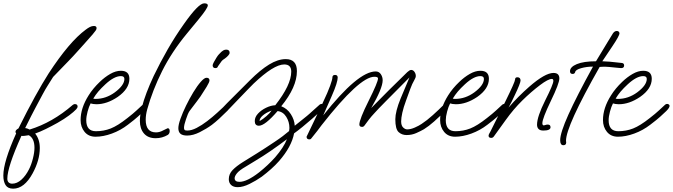

<svg xmlns="http://www.w3.org/2000/svg" viewBox="-82 -803 4041 1153"><path d="M-3 330Q-35 330 -48.5 308.5Q-62 287 -62 251Q-62 169 15 -2Q11 -6 11 -12Q11 -22 29 -32Q82 -139 127.5 -221.5Q173 -304 210 -362Q334 -552 433 -625Q446 -635 458 -641Q470 -647 482 -647Q498 -647 498 -634Q498 -627 492.5 -619.5Q487 -612 474 -596Q459 -579 439 -556.5Q419 -534 397.5 -510Q376 -486 358 -466.5Q340 -447 329 -436L237 -341L205 -290Q192 -270 173.5 -235.5Q155 -201 130 -154Q120 -135 104.5 -105Q89 -75 69 -34Q77 -33 83.5 -30.5Q90 -28 96 -25Q233 -67 355 -173Q362 -178 367 -178Q384 -178 384 -163Q384 -159 381.5 -155Q379 -151 376 -147Q361 -131 333 -110Q305 -89 263 -65Q227 -45 193.5 -28.5Q160 -12 129 -1Q157 33 157 86Q157 159 114 238Q64 330 -3 330ZM-9 300Q20 300 46.5 276Q73 252 92 214Q106 187 115.5 149.5Q125 112 125 84Q125 28 91 9Q78 11 67 12.5Q56 14 46 13V14Q-38 201 -38 270Q-38 285 -30 292.5Q-22 300 -9 300Z M492 18Q450 18 426 -11Q402 -40 402 -82Q402 -154 450 -230Q463 -251 480 -271.5Q497 -292 517 -311Q547 -340 580 -359Q613 -378 644 -378Q695 -378 695 -330Q695 -270 625 -221Q560 -177 497 -177Q486 -177 477.5 -178.5Q469 -180 462 -182Q452 -163 444 -133Q436 -103 436 -81Q436 -15 494 -15Q541 -15 583 -31.5Q625 -48 683 -94Q719 -122 737 -139Q755 -156 776 -175Q782 -179 787 -179Q792 -179 797 -176Q802 -173 802 -167Q802 -156 782 -136Q765 -120 746 -102.5Q727 -85 686 -54Q642 -20 590 -1Q538 18 492 18ZM491 -209Q523 -209 552 -219Q581 -229 607 -248Q665 -291 665 -329Q665 -346 644 -346Q604 -346 551 -297Q525 -273 508.5 -253.5Q492 -234 478 -211Q484 -209 491 -209Z M853 27Q807 27 782.5 -1.5Q758 -30 758 -77Q758 -111 770 -159Q791 -240 841 -347Q880 -428 925 -506.5Q970 -585 1024 -661Q1110 -783 1144 -783Q1166 -783 1166 -771Q1166 -754 1110 -686L1040 -601Q949 -491 891.5 -376Q834 -261 802 -146Q793 -113 793 -84Q793 -8 855 -8Q877 -8 900 -21Q923 -33 925 -33Q937 -33 937 -16Q937 -1 926 7Q892 27 853 27Z M1212 -394Q1195 -394 1195 -411Q1195 -416 1202 -429.5Q1209 -443 1218 -457Q1227 -471 1232 -476Q1249 -495 1258.5 -500Q1268 -505 1276 -505Q1297 -505 1297 -486Q1297 -479 1288.5 -469.5Q1280 -460 1269 -452Q1253 -442 1249 -436L1227 -405Q1226 -401 1222.5 -397.5Q1219 -394 1212 -394ZM1042 11Q1014 11 1001.5 0Q989 -11 989 -33Q989 -54 1002 -90.5Q1015 -127 1035.5 -169Q1056 -211 1079 -249Q1102 -287 1123.5 -311.5Q1145 -336 1158 -336Q1176 -336 1176 -320Q1176 -310 1159 -282Q1142 -254 1122 -224Q1114 -213 1100 -194Q1086 -175 1073 -158.5Q1060 -142 1056 -136Q1046 -121 1035 -87Q1023 -53 1023 -35Q1023 -27 1026.5 -23Q1030 -19 1043 -19Q1068 -19 1099 -35Q1130 -51 1162 -75.5Q1194 -100 1222.5 -126Q1251 -152 1271 -171Q1275 -175 1283 -175Q1298 -175 1298 -163Q1298 -152 1284 -138Q1257 -111 1234 -90Q1211 -69 1190 -53Q1157 -29 1117 -9Q1077 11 1042 11Z M1345 321Q1320 321 1306 308Q1292 295 1292 273Q1292 242 1314.5 218.5Q1337 195 1377 170Q1408 151 1460 118.5Q1512 86 1567 49Q1597 29 1616 14.5Q1635 0 1654 -16Q1655 -23 1655.5 -28Q1656 -33 1656 -35Q1656 -71 1637 -101.5Q1618 -132 1585 -136Q1509 -48 1473 -48Q1448 -48 1448 -76Q1448 -100 1467.5 -121Q1487 -142 1516 -156Q1545 -170 1571 -171Q1667 -293 1667 -373Q1667 -416 1625 -416Q1562 -416 1441 -301Q1432 -292 1407.5 -267Q1383 -242 1353 -210.5Q1323 -179 1295 -150Q1288 -143 1280.5 -136Q1273 -129 1265 -129Q1252 -129 1252 -143Q1252 -152 1259 -160Q1262 -164 1281.5 -183.5Q1301 -203 1327 -229Q1353 -255 1378 -280Q1403 -305 1419 -321Q1481 -383 1534 -415.5Q1587 -448 1634 -448Q1701 -448 1701 -376Q1701 -280 1607 -165Q1643 -151 1664.5 -117.5Q1686 -84 1688 -48Q1722 -75 1738 -88Q1754 -101 1761.5 -107Q1769 -113 1775.5 -119Q1782 -125 1795.5 -137Q1809 -149 1838 -175Q1844 -179 1849 -179Q1854 -179 1859 -176Q1864 -173 1864 -167Q1864 -156 1844 -136Q1822 -116 1792.5 -90Q1763 -64 1734 -40.5Q1705 -17 1684 -2Q1669 78 1594 164Q1572 189 1545.5 212.5Q1519 236 1490 258Q1456 282 1416.5 301.5Q1377 321 1345 321ZM1477 -76Q1497 -87 1518.5 -106Q1540 -125 1549 -139Q1516 -127 1496 -109.5Q1476 -92 1477 -76ZM1356 289Q1401 289 1474 232Q1527 190 1570 142Q1622 82 1641 33Q1634 38 1624 45.5Q1614 53 1595 67Q1564 89 1541 105Q1518 121 1496.5 134.5Q1475 148 1450.5 163Q1426 178 1393 198Q1355 220 1341 237.5Q1327 255 1327 267Q1327 289 1356 289Z M1776 34Q1759 34 1759 18Q1759 17 1771 -7Q1783 -31 1805 -78L1856 -185Q1887 -250 1900.5 -288Q1914 -326 1914 -337Q1914 -353 1930 -353Q1946 -353 1946 -337Q1946 -324 1937.5 -296.5Q1929 -269 1910 -226L1859 -110Q2068 -374 2174 -374Q2194 -374 2205 -357.5Q2216 -341 2216 -321Q2216 -273 2147 -154Q2200 -208 2254.5 -262.5Q2309 -317 2364 -370Q2378 -383 2387 -383Q2399 -383 2407 -371.5Q2415 -360 2415 -347Q2415 -337 2406 -322Q2393 -300 2382 -269.5Q2371 -239 2357 -201Q2341 -158 2334 -126Q2327 -94 2327 -74Q2327 -49 2339 -37.5Q2351 -26 2363 -26Q2384 -26 2409 -37Q2434 -48 2450 -59Q2482 -80 2517 -111.5Q2552 -143 2584 -175Q2588 -179 2596 -179Q2611 -179 2611 -167Q2611 -156 2597 -142Q2557 -102 2525 -73.5Q2493 -45 2464 -27Q2445 -16 2418 -4Q2391 8 2360 8Q2331 8 2311.5 -10Q2292 -28 2292 -87Q2292 -110 2300 -141.5Q2308 -173 2324 -212L2377 -338L2234 -194Q2209 -169 2193 -152Q2177 -135 2167 -124Q2148 -104 2133.5 -85Q2119 -66 2109 -52Q2102 -41 2093 -41Q2076 -41 2076 -55Q2076 -86 2132 -198Q2188 -310 2188 -332Q2188 -342 2166 -342Q2077 -342 1849 -51Q1830 -24 1786 30Q1783 34 1776 34Z M2651 18Q2609 18 2585 -11Q2561 -40 2561 -82Q2561 -154 2609 -230Q2622 -251 2639 -271.5Q2656 -292 2676 -311Q2706 -340 2739 -359Q2772 -378 2803 -378Q2854 -378 2854 -330Q2854 -270 2784 -221Q2719 -177 2656 -177Q2645 -177 2636.5 -178.5Q2628 -180 2621 -182Q2611 -163 2603 -133Q2595 -103 2595 -81Q2595 -15 2653 -15Q2700 -15 2742 -31.5Q2784 -48 2842 -94Q2878 -122 2896 -139Q2914 -156 2935 -175Q2941 -179 2946 -179Q2951 -179 2956 -176Q2961 -173 2961 -167Q2961 -156 2941 -136Q2924 -120 2905 -102.5Q2886 -85 2845 -54Q2801 -20 2749 -1Q2697 18 2651 18ZM2650 -209Q2682 -209 2711 -219Q2740 -229 2766 -248Q2824 -291 2824 -329Q2824 -346 2803 -346Q2763 -346 2710 -297Q2684 -273 2667.5 -253.5Q2651 -234 2637 -211Q2643 -209 2650 -209Z M2868 25Q2852 25 2852 12Q2852 7 2856 -0.5Q2860 -8 2863 -13L2953 -194Q3011 -312 3011 -325Q3011 -339 3025 -339Q3044 -339 3044 -319Q3044 -312 3035 -289Q3026 -266 3012 -237Q2988 -185 2972 -157Q3002 -192 3033 -223Q3064 -254 3096 -282Q3191 -365 3242 -365Q3277 -365 3277 -332Q3277 -302 3226 -197Q3175 -91 3175 -63Q3175 -50 3184 -50Q3187 -50 3193.5 -52.5Q3200 -55 3207 -55Q3224 -55 3224 -39Q3224 -19 3181 -19Q3161 -19 3152 -28.5Q3143 -38 3143 -54Q3143 -102 3192 -200Q3241 -297 3241 -317Q3241 -329 3232 -329Q3210 -329 3161 -292Q3108 -252 3055 -200Q3002 -148 2954 -81L2884 16Q2878 25 2868 25Z M3301 69Q3282 69 3282 39Q3282 -5 3331.5 -115Q3381 -225 3479 -403Q3441 -403 3407.5 -393.5Q3374 -384 3372 -370Q3371 -366 3367.5 -362.5Q3364 -359 3357 -359Q3341 -359 3341 -375Q3341 -401 3382 -418Q3423 -435 3497 -435L3566 -549Q3573 -560 3581 -573.5Q3589 -587 3599 -603Q3609 -617 3622 -617Q3630 -617 3634 -612.5Q3638 -608 3638 -603Q3638 -588 3594 -523Q3539 -442 3535 -435Q3550 -435 3580 -432.5Q3610 -430 3651 -425Q3666 -424 3666 -410Q3666 -394 3648 -394Q3641 -394 3620 -396.5Q3599 -399 3575 -401Q3551 -403 3534 -402L3519 -401Q3316 -44 3317 43L3318 51V53Q3318 69 3301 69Z M3629 18Q3587 18 3563 -11Q3539 -40 3539 -82Q3539 -154 3587 -230Q3600 -251 3617 -271.5Q3634 -292 3654 -311Q3684 -340 3717 -359Q3750 -378 3781 -378Q3832 -378 3832 -330Q3832 -270 3762 -221Q3697 -177 3634 -177Q3623 -177 3614.5 -178.5Q3606 -180 3599 -182Q3589 -163 3581 -133Q3573 -103 3573 -81Q3573 -15 3631 -15Q3678 -15 3720 -31.5Q3762 -48 3820 -94Q3856 -122 3874 -139Q3892 -156 3913 -175Q3919 -179 3924 -179Q3929 -179 3934 -176Q3939 -173 3939 -167Q3939 -156 3919 -136Q3902 -120 3883 -102.5Q3864 -85 3823 -54Q3779 -20 3727 -1Q3675 18 3629 18ZM3628 -209Q3660 -209 3689 -219Q3718 -229 3744 -248Q3802 -291 3802 -329Q3802 -346 3781 -346Q3741 -346 3688 -297Q3662 -273 3645.5 -253.5Q3629 -234 3615 -211Q3621 -209 3628 -209Z"/></svg>

Font: Oooh Baby
Style: Regular
Weight: 400
Designer: Robert E. Leuschke
Foundry: Robert E. Leuschke
Version: Version 1.011; ttfautohint (v1.8.3)